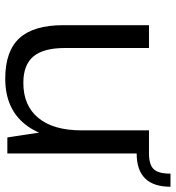

<svg xmlns="http://www.w3.org/2000/svg" viewBox="11 -673 670 732"><g transform="rotate(90 346.0 -307.0)"><path d="M163 -220Q163 -138 195 -99.5Q227 -61 296 -61Q383 -61 430 -118.5Q477 -176 477 -283L515 -352V-286Q515 -145 454.5 -68.5Q394 8 280 8Q175 8 125.5 -46Q76 -100 76 -213V-540H163ZM565 0H504L477 -178V-540H565ZM565 -540Q607 -540 624.5 -557.5Q642 -575 642 -622H692Q692 -493 565 -493Z"/></g></svg>

Font: Pathway Extreme
Style: Regular
Weight: 400
Designer: Eduardo Rodriguez Tunni
Foundry: Eduardo Rodriguez Tunni
Version: Version 1.001;gftools[0.9.26]